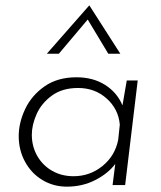

<svg xmlns="http://www.w3.org/2000/svg" viewBox="-20 -692 601 718"><path d="M495 -391 448 0H401L411 -79Q384 -43 336 -18.5Q288 6 230 6Q180 6 139 -18.5Q98 -43 74 -86.5Q50 -130 50 -183Q50 -233 74 -284Q98 -335 146.5 -369Q195 -403 266 -403Q328 -403 373 -374.5Q418 -346 438 -298L454 -391ZM428 -226Q423 -284 379 -323.5Q335 -363 272 -363Q213 -363 174 -334.5Q135 -306 117 -265.5Q99 -225 99 -188Q99 -145 119 -109.5Q139 -74 174.5 -53.5Q210 -33 255 -33Q316 -33 363 -71Q410 -109 422 -169ZM385 -491 308 -619 200 -491H155L314 -672L430 -491Z"/></svg>

Font: Josefin Sans Light
Style: Italic
Weight: 300
Italic angle: -7°
Designer: Santiago Orozco
Foundry: Typemade
Version: Version 2.000